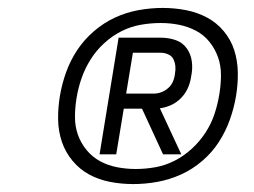

<svg xmlns="http://www.w3.org/2000/svg" viewBox="-20 -903 640 484"><path d="M231 -514 279 -808H385Q405 -808 422.5 -802Q440 -796 450.5 -781.5Q461 -767 463.5 -748.5Q466 -730 462 -711Q460 -696 454 -682Q448 -668 437 -656.5Q426 -645 412 -638.5Q398 -632 383 -630L437 -514H391L338 -629H292L273 -514ZM298 -667H367Q377 -667 386.5 -670.5Q396 -674 404 -681Q412 -688 416 -697.5Q420 -707 421 -717Q423 -727 422 -736.5Q421 -746 417 -754Q413 -762 404 -766Q395 -770 386 -770H315ZM316 -439Q286 -439 257.5 -444.5Q229 -450 205 -463Q181 -476 163 -497.5Q145 -519 136 -545.5Q127 -572 126.5 -601.5Q126 -631 131 -661Q136 -691 146.5 -720.5Q157 -750 174.5 -776.5Q192 -803 217 -824.5Q242 -846 270.5 -859Q299 -872 329.5 -877.5Q360 -883 390 -883Q420 -883 448.5 -877.5Q477 -872 501.5 -859Q526 -846 544 -824.5Q562 -803 570.5 -776.5Q579 -750 579.5 -720.5Q580 -691 575 -661Q570 -631 559.5 -601.5Q549 -572 532 -545.5Q515 -519 490 -497.5Q465 -476 436 -463Q407 -450 376.5 -444.5Q346 -439 316 -439ZM322 -477Q347 -477 372 -481.5Q397 -486 420.5 -498Q444 -510 464 -528.5Q484 -547 498.5 -569.5Q513 -592 521 -616.5Q529 -641 533 -666Q537 -690 537 -714Q537 -738 529.5 -759Q522 -780 508 -797.5Q494 -815 474 -825.5Q454 -836 431.5 -840.5Q409 -845 385 -845Q360 -845 334.5 -840.5Q309 -836 285.5 -824Q262 -812 242 -793.5Q222 -775 208 -752.5Q194 -730 185.5 -705.5Q177 -681 173 -656Q169 -632 169 -608Q169 -584 176.5 -563Q184 -542 198.5 -524.5Q213 -507 232.5 -496.5Q252 -486 275 -481.5Q298 -477 322 -477Z"/></svg>

Font: Iosevka Aile Light
Style: Italic
Weight: 300
Italic angle: -9°
Designer: Belleve Invis
Foundry: Belleve Invis
Version: Version 31.1.0; ttfautohint (v1.8.4)